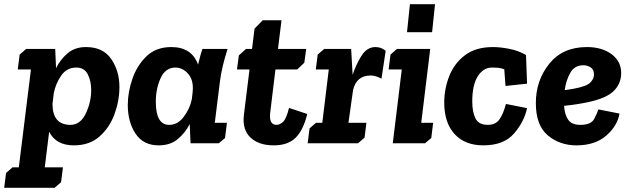

<svg xmlns="http://www.w3.org/2000/svg" viewBox="-64 -685 3012 918"><path d="M200 -451 204 -359Q224 -400 259 -430Q294 -460 347 -460Q429 -460 468 -402.5Q507 -345 507 -269Q507 -204 483.5 -139.5Q460 -75 412 -32.5Q364 10 289 10Q204 10 171 -55L150 115H237L228 186L197 213H-44L-35 142L-4 115H26L84 -353H21L30 -424L61 -451ZM273 -88Q320 -88 346 -142Q372 -196 372 -254Q372 -298 355.5 -330Q339 -362 301 -362Q255 -362 228.5 -323.5Q202 -285 193 -239L187 -188Q187 -88 273 -88Z M1024 -451Q1011 -410 1001.5 -371Q992 -332 987 -291L963 -98H1021L1012 -25L982 0H847L843 -92Q822 -50 786 -20Q750 10 695 10Q621 10 584 -46Q547 -102 547 -183Q547 -244 569 -308Q591 -372 636.5 -416Q682 -460 755 -460Q853 -460 883 -376Q888 -395 892.5 -413.5Q897 -432 904 -451ZM775 -362Q727 -362 704 -311.5Q681 -261 681 -198Q681 -88 745 -88Q786 -88 815 -127Q844 -166 853 -210L857 -244Q863 -300 836.5 -331Q810 -362 775 -362Z M1078 -420 1112 -451H1141L1153 -548L1192 -588H1282L1265 -451H1400L1391 -385L1357 -353H1253L1228 -147Q1221 -88 1258 -88Q1274 -88 1289.5 -102.5Q1305 -117 1318 -169L1405 -140Q1386 -62 1349 -26Q1312 10 1245 10Q1173 10 1133.5 -27.5Q1094 -65 1102 -135L1129 -353H1069Z M1486 -451H1615L1622 -327Q1637 -374 1663.5 -417Q1690 -460 1731 -460Q1759 -460 1780 -442L1760 -309Q1732 -324 1708 -324Q1640 -324 1624 -254L1602 -98H1688L1679 -27L1648 0H1407L1416 -71L1447 -98H1477L1508 -353H1446L1455 -424Z M1882 -531 1896 -665H2016L2002 -531ZM1803 -424 1834 -451H1993L1950 -98H2007L1998 -25L1968 0H1814L1857 -353H1794Z M2288 -362Q2247 -362 2220.5 -320.5Q2194 -279 2194 -200Q2194 -149 2209.5 -118.5Q2225 -88 2268 -88Q2305 -88 2323.5 -113.5Q2342 -139 2355 -188L2456 -168Q2443 -104 2394 -47Q2345 10 2247 10Q2159 10 2109.5 -44Q2060 -98 2060 -195Q2060 -259 2083.5 -320Q2107 -381 2158.5 -420.5Q2210 -460 2293 -460Q2327 -460 2371 -451.5Q2415 -443 2451 -422L2456 -285L2353 -274L2347 -354Q2330 -360 2316.5 -361Q2303 -362 2288 -362Z M2711 -88Q2762 -88 2777 -116.5Q2792 -145 2797 -162L2898 -142Q2888 -83 2834.5 -36.5Q2781 10 2692 10Q2612 10 2555 -38Q2498 -86 2498 -192Q2498 -300 2562 -380Q2626 -460 2742 -460Q2814 -460 2860 -426Q2906 -392 2906 -336Q2906 -286 2871 -250.5Q2836 -215 2745 -196Q2693 -185 2633 -179Q2636 -136 2653 -112Q2670 -88 2711 -88ZM2680 -261Q2740 -272 2758 -290Q2776 -308 2776 -328Q2776 -353 2760 -363Q2744 -373 2725 -373Q2683 -373 2662.5 -336.5Q2642 -300 2636 -254Q2648 -256 2659 -257.5Q2670 -259 2680 -261Z"/></svg>

Font: Zilla Slab
Style: Bold Italic
Weight: 700
Italic angle: -6°
Designer: Typotheque.com
Foundry: Typotheque type foundry
Version: Version 1.1; 2017; ttfautohint (v1.6)